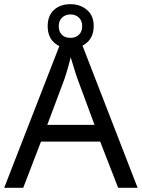

<svg xmlns="http://www.w3.org/2000/svg" viewBox="-20 -898 679 918"><path d="M545 0 459 -221H176L91 0H0L279 -717H360L638 0ZM352 -517Q349 -525 342 -546Q335 -567 328.5 -589.5Q322 -612 318 -624Q313 -604 307.5 -583.5Q302 -563 296.5 -546Q291 -529 287 -517L206 -301H432ZM317 -667Q268 -667 238 -695Q208 -723 208 -773Q208 -823 238 -850.5Q268 -878 317 -878Q364 -878 396 -850.5Q428 -823 428 -774Q428 -723 396.5 -695Q365 -667 317 -667ZM317 -717Q342 -717 357.5 -732Q373 -747 373 -773Q373 -799 357 -814Q341 -829 317 -829Q293 -829 277 -814Q261 -799 261 -773Q261 -747 275.5 -732Q290 -717 317 -717Z"/></svg>

Font: Noto Sans Malayalam
Style: Regular
Weight: 400
Designer: Jelle Bosma - Monotype Design Team
Foundry: Monotype Imaging Inc.
Version: Version 2.103